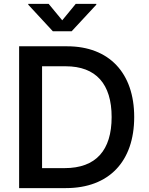

<svg xmlns="http://www.w3.org/2000/svg" viewBox="-20 -965 762 985"><path d="M317.9 0C539.6 0 668.5 -137.2 668.5 -364.7C668.5 -590.8 539.6 -727.5 324.2 -727.5H78.1V0ZM229.5 -945.3H125V-940.9L251 -804.7H347.7L474.1 -940.9V-945.3H368.7L299.3 -860.8ZM195.8 -102.5V-625H316.9C472.2 -625 552.7 -534.2 552.7 -364.7C552.7 -193.8 472.2 -102.5 311.5 -102.5Z"/></svg>

Font: Raveo Medium
Style: Regular
Weight: 500
Designer: Jakub Foglar, Rasmus Andersson (Inter)
Foundry: Jakubfoglar.com
Version: Version 1.100;Glyphs 3.2.3 (3260)